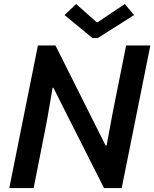

<svg xmlns="http://www.w3.org/2000/svg" viewBox="-20 -949 779 969"><path d="M171.4 -719.7H259.8L512.7 -215.3H518.1L549.8 -385.7L616.7 -719.7H738.8L594.2 0H504.9L293 -419.4L249.5 -506.3H245.6L216.3 -336.9L149.9 0H26.9ZM305.7 -873 364.3 -928.7 467.8 -836.9H472.7L609.9 -928.7L656.7 -873L473.1 -756.8H446.8Z"/></svg>

Font: Reddit Sans Vanilla SemiBold
Style: Italic
Weight: 600
Italic angle: -11.25°
Designer: Stephen Hutchings
Version: Version 1.013